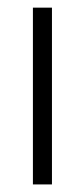

<svg xmlns="http://www.w3.org/2000/svg" viewBox="-20 -487 223 507"><path d="M66.9 0V-466.8H117.2V0Z"/></svg>

Font: Resagokr
Style: Light
Weight: 300
Designer: gluk
Foundry: gluk
Version: Version 0.95